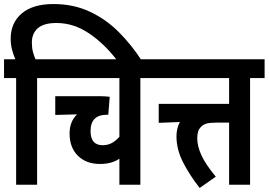

<svg xmlns="http://www.w3.org/2000/svg" viewBox="-20 -916 1332 952"><path d="M60 -529H0V-622H56Q47 -643 40 -668.5Q33 -694 33 -724Q33 -803 88 -849.5Q143 -896 245 -896Q344 -896 424.5 -858.5Q505 -821 569 -757Q633 -693 683 -615H562Q498 -699 421.5 -750.5Q345 -802 260 -802Q197 -802 167.5 -776Q138 -750 138 -705Q138 -678 143.5 -658Q149 -638 156 -622H236V-529H164V0H60Z M748 -529H676V0H572V-129Q553 -116 529 -109.5Q505 -103 476 -103Q407 -103 366 -144Q325 -185 325 -254Q325 -313 362 -349L254 -346V-439H481Q492 -439 504 -438Q516 -437 524 -436L517 -347H510Q429 -347 429 -266Q429 -196 489 -196Q515 -196 535.5 -207.5Q556 -219 572 -238V-529H224V-622H748Z M970 16Q920 -48 887.5 -111.5Q855 -175 855 -240Q855 -280 872 -311L767 -307V-401H1116V-529H736V-622H1292V-529H1220V0H1116V-308H1056Q1022 -308 1005 -303.5Q988 -299 977 -287Q966 -277 962 -262.5Q958 -248 958 -231Q958 -191 979 -145.5Q1000 -100 1050 -40Z"/></svg>

Font: Noto Sans ExtraCondensed SemiBold
Style: Regular
Weight: 600
Width: 2
Designer: Monotype Design Team
Foundry: Monotype Imaging Inc.
Version: Version 2.013; ttfautohint (v1.8.4.7-5d5b)